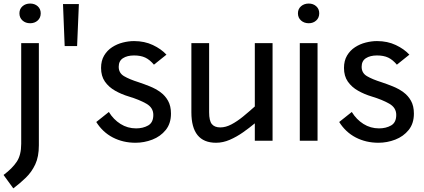

<svg xmlns="http://www.w3.org/2000/svg" viewBox="-56 -793 2391 1082"><path d="M114 -662Q88 -662 70.8 -677.5Q53.5 -693 53.5 -718Q53.5 -742.5 70.8 -757.8Q88 -773 114 -773Q139.5 -773 156.5 -757.8Q173.5 -742.5 173.5 -718Q173.5 -693 156.5 -677.5Q139.5 -662 114 -662ZM19 268.5 -36 193Q13.5 156 38.5 118.2Q63.5 80.5 63.5 17.5V-550H163V26Q163 90 142.8 133.2Q122.5 176.5 89.8 208.2Q57 240 19 268.5Z M388.5 -770 378.5 -533.5H308.5L299 -770Z M707.5 11.5Q637.5 11.5 580 -18.2Q522.5 -48 486.5 -105.5L557.5 -162Q583.5 -119.5 623.2 -94.5Q663 -69.5 711 -69.5Q750 -69.5 779 -86Q808 -102.5 808 -145.5Q808 -186.5 768.2 -209Q728.5 -231.5 670.5 -249Q628.5 -261.5 592.8 -281.8Q557 -302 535.2 -333.2Q513.5 -364.5 513.5 -410Q513.5 -451 530.8 -480Q548 -509 575.8 -527Q603.5 -545 636 -553.2Q668.5 -561.5 699.5 -561.5Q758.5 -561.5 805.5 -539.2Q852.5 -517 882 -485L811.5 -428.5Q788 -456.5 762.5 -468.5Q737 -480.5 699.5 -480.5Q661 -480.5 637 -465Q613 -449.5 613 -416.5Q613 -381.5 643 -363.8Q673 -346 725.5 -329.5Q757 -319 789.2 -306Q821.5 -293 848.2 -273.5Q875 -254 891.2 -224.8Q907.5 -195.5 907.5 -153Q907.5 -97 878 -60.5Q848.5 -24 802.5 -6.2Q756.5 11.5 707.5 11.5Z M1161.5 11.5Q1022.5 11.5 1022.5 -160.5V-550H1122.5V-160.5Q1122.5 -112.5 1137.8 -93.8Q1153 -75 1185.5 -75Q1216 -75 1248.2 -92Q1280.5 -109 1313.8 -136.2Q1347 -163.5 1380 -193V-550H1480V0H1380V-98Q1349.5 -72.5 1313.5 -47.2Q1277.5 -22 1239 -5.2Q1200.5 11.5 1161.5 11.5Z M1684 -662Q1658 -662 1640.5 -677.5Q1623 -693 1623 -718Q1623 -742.5 1640.5 -757.8Q1658 -773 1684 -773Q1709 -773 1726 -757.8Q1743 -742.5 1743 -718Q1743 -693 1726 -677.5Q1709 -662 1684 -662ZM1633.5 0V-550H1733.5V0Z M2076.5 11.5Q2006.5 11.5 1949 -18.2Q1891.5 -48 1855.5 -105.5L1926.5 -162Q1952.5 -119.5 1992.2 -94.5Q2032 -69.5 2080 -69.5Q2119 -69.5 2148 -86Q2177 -102.5 2177 -145.5Q2177 -186.5 2137.2 -209Q2097.5 -231.5 2039.5 -249Q1997.5 -261.5 1961.8 -281.8Q1926 -302 1904.2 -333.2Q1882.5 -364.5 1882.5 -410Q1882.5 -451 1899.8 -480Q1917 -509 1944.8 -527Q1972.5 -545 2005 -553.2Q2037.5 -561.5 2068.5 -561.5Q2127.5 -561.5 2174.5 -539.2Q2221.5 -517 2251 -485L2180.5 -428.5Q2157 -456.5 2131.5 -468.5Q2106 -480.5 2068.5 -480.5Q2030 -480.5 2006 -465Q1982 -449.5 1982 -416.5Q1982 -381.5 2012 -363.8Q2042 -346 2094.5 -329.5Q2126 -319 2158.2 -306Q2190.5 -293 2217.2 -273.5Q2244 -254 2260.2 -224.8Q2276.5 -195.5 2276.5 -153Q2276.5 -97 2247 -60.5Q2217.5 -24 2171.5 -6.2Q2125.5 11.5 2076.5 11.5Z"/></svg>

Font: Junction Medium
Style: Regular
Weight: 500
Designer: Caroline Hadilaksono
Foundry: Caroline Hadilaksono, Tyler Finck, The League of Moveable Type
Version: Version 2.000; ttfautohint (v1.8.3)